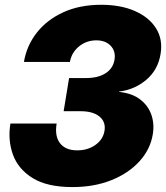

<svg xmlns="http://www.w3.org/2000/svg" viewBox="-20 -759 684 791"><path d="M278.3 11.7Q174.3 11.7 114.5 -25.4Q54.7 -62.5 33.2 -122.3Q11.7 -182.1 22.9 -250H213.4Q204.6 -198.2 227.3 -168.9Q250 -139.6 298.3 -139.6Q341.8 -139.6 373.3 -162.1Q404.8 -184.6 410.6 -220.2Q416.5 -256.8 389.9 -278.8Q363.3 -300.8 312.5 -300.8H242.2L264.6 -437.5H335Q384.3 -437.5 415 -457.3Q445.8 -477.1 451.7 -512.7Q457.5 -547.4 436.3 -570.1Q415 -592.8 376.5 -592.8Q336.4 -592.8 305.7 -567.9Q274.9 -543 268.1 -503.9H78.6Q89.8 -570.8 131.3 -624Q172.9 -677.2 240.5 -708.3Q308.1 -739.3 397 -739.3Q477.5 -739.3 536.1 -713.4Q594.7 -687.5 623 -642.1Q651.4 -596.7 641.6 -537.1Q630.9 -470.7 582.3 -429.9Q533.7 -389.2 470.2 -381.8V-380.4Q523.9 -375 557.1 -349.6Q590.3 -324.2 603.5 -286.4Q616.7 -248.5 609.4 -205.1Q599.1 -143.1 554.2 -94Q509.3 -44.9 438.5 -16.6Q367.7 11.7 278.3 11.7Z"/></svg>

Font: Inter Display Black
Style: Italic
Weight: 900
Italic angle: -9.39999°
Designer: Rasmus Andersson
Foundry: rsms
Version: Version 4.000;git-a52131595